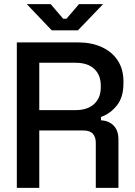

<svg xmlns="http://www.w3.org/2000/svg" viewBox="-20 -904 648 924"><path d="M61 0V-700H355Q420 -700 469.5 -677.5Q519 -655 546.5 -613Q574 -571 574 -513V-502Q574 -436 542.5 -396.5Q511 -357 466 -341V-325Q504 -323 527 -299.5Q550 -276 550 -232V0H441V-217Q441 -244 427 -260Q413 -276 382 -276H169V0ZM169 -374H343Q401 -374 433 -403.5Q465 -433 465 -484V-492Q465 -543 433.5 -572.5Q402 -602 343 -602H169ZM229 -758 109 -884H224L284 -814H300L360 -884H476L355 -758Z"/></svg>

Font: Space Grotesk Frontify Medium
Style: Regular
Weight: 500
Designer: Florian Karsten
Version: Version 2.000